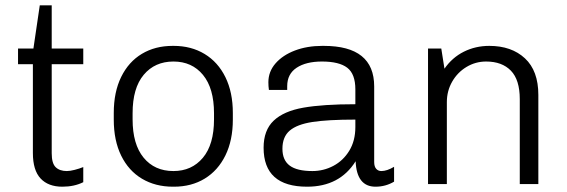

<svg xmlns="http://www.w3.org/2000/svg" viewBox="-20 -694 2139 724"><path d="M175 -674V-511H294V-452H175V-116Q175 -78 190 -63.5Q205 -49 232 -49Q244 -49 261.5 -53.5Q279 -58 294 -64V-7Q260 10 215 10Q162 10 133 -21Q104 -52 104 -117V-452H48V-511H106L130 -674Z M409 -243V-268Q409 -347 437 -404Q465 -461 515 -491Q565 -521 631 -521H635Q701 -521 751.5 -490.5Q802 -460 830 -403Q858 -346 858 -268V-243Q858 -165 830 -108Q802 -51 752 -20.5Q702 10 636 10H632Q566 10 515.5 -20Q465 -50 437 -107Q409 -164 409 -243ZM787 -244V-267Q787 -361 745.5 -411.5Q704 -462 634 -462Q564 -462 522 -412Q480 -362 480 -267V-244Q480 -150 521.5 -99.5Q563 -49 634 -49Q703 -49 745 -99Q787 -149 787 -244Z M1391 -368V-83Q1391 -66 1398.5 -57.5Q1406 -49 1418 -49Q1439 -49 1466 -65V-9Q1434 10 1396 10Q1325 10 1321 -86Q1261 10 1138 10Q974 10 974 -137Q974 -203 1012 -239Q1050 -275 1124 -288Q1198 -301 1320 -301V-357Q1320 -415 1289.5 -438.5Q1259 -462 1194 -462Q1134 -462 1098.5 -438.5Q1063 -415 1063 -369V-355H994Q992 -369 992 -384Q992 -424 1019 -455Q1046 -486 1092 -503.5Q1138 -521 1195 -521H1201Q1391 -521 1391 -368ZM1045 -133Q1045 -90 1072.5 -69.5Q1100 -49 1158 -49Q1200 -49 1237 -68.5Q1274 -88 1297 -125.5Q1320 -163 1320 -215V-243Q1216 -243 1158 -234Q1100 -225 1072.5 -201.5Q1045 -178 1045 -133Z M2010 -336V0H1940V-320Q1940 -393 1906.5 -427.5Q1873 -462 1813 -462Q1773 -462 1739 -441.5Q1705 -421 1685 -386Q1665 -351 1665 -309V0H1594V-511H1644L1656 -435Q1685 -477 1729 -499Q1773 -521 1825 -521Q1909 -521 1959.5 -474Q2010 -427 2010 -336Z"/></svg>

Font: Chivo Light
Style: Regular
Weight: 300
Designer: Hector Gatti
Foundry: Omnibus-Type
Version: Version 1.007